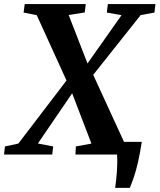

<svg xmlns="http://www.w3.org/2000/svg" viewBox="-50 -763 788 948"><path d="M518.5 164.5Q521 148 523.2 128.2Q525.5 108.5 527 87.2Q528.5 66 529 43.8Q529.5 21.5 528 0L489 -62.5H650Q641.5 -6.5 631.8 36Q622 78.5 611.5 109.8Q601 141 591 164.5ZM-30 0 -25.5 -40 40.5 -54 283 -371.5 378 -444 550 -688 477.5 -701 482.5 -743H717.5L712.5 -701L644.5 -688.5L405.5 -387.5L310.5 -308.5L137 -54.5L212.5 -40L208 0ZM322.5 0 324.5 -40 401.5 -54 305 -305.5 279.5 -363 131.5 -688 66.5 -701 72 -743H373.5L368.5 -701.5L289 -689L383.5 -446L409.5 -395L566 -54.5L635.5 -40L631 0Z"/></svg>

Font: Merriweather 48pt
Style: Bold Italic
Weight: 700
Italic angle: -7.8°
Version: Version 2.101